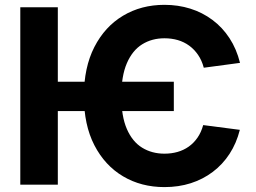

<svg xmlns="http://www.w3.org/2000/svg" viewBox="-20 -757 1049 787"><path d="M692.5 -421.9V-301.8H186.8V-421.9ZM963.8 -499.3 815.3 -479.4Q807.2 -509.9 791.7 -532.3Q776.3 -554.7 755.3 -570Q734.4 -585.2 708.8 -592.7Q683.2 -600.1 654.1 -600.1Q602.6 -600.1 562.7 -575.3Q522.7 -550.4 500 -497.9Q477.3 -445.3 477.3 -362.9Q477.3 -280.2 500 -228.2Q522.7 -176.1 562.7 -151.6Q602.6 -127.1 654.1 -127.1Q682.5 -127.1 707.6 -134.2Q732.6 -141.3 753.4 -155.9Q774.1 -170.5 789.4 -192.5Q804.7 -214.5 812.9 -244.3L963.1 -224.8Q949.2 -169.7 920.8 -126.2Q892.4 -82.7 852.1 -52.4Q811.8 -22 761.9 -6Q712 9.9 654.1 9.9Q558.9 9.9 484.4 -34.3Q409.8 -78.5 366.8 -161.8Q323.9 -245 323.9 -362.9Q323.9 -480.5 366.8 -564.3Q409.8 -648.1 484.4 -692.6Q558.9 -737.2 654.1 -737.2Q710.2 -737.2 759.9 -721.6Q809.7 -706 850.7 -675.4Q891.7 -644.9 920.6 -600.7Q949.6 -556.5 963.8 -499.3ZM217 -727.3V0H63.2V-727.3Z"/></svg>

Font: InterMG
Style: Bold
Weight: 700
Designer: Rasmus Andersson
Foundry: rsms
Version: Version 3.019;December 26, 2023;FontCreator 15.0.0.2955 64-b